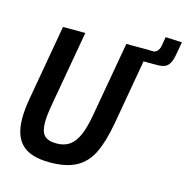

<svg xmlns="http://www.w3.org/2000/svg" viewBox="-118 -930 1025 1054"><g transform="rotate(15 394.0 -403.5)"><path d="M49 -185Q49 -234.5 60.5 -299.5L135.5 -726H262.5L186.5 -295.5Q175.5 -232 175.5 -195Q175.5 -143 196.5 -121Q217.5 -99 265.5 -99Q310.5 -99 340 -120Q369.5 -141 388.8 -185.5Q408 -230 421 -304.5L495.5 -726H623.5V-725.5L649.5 -725Q660 -725 671 -735.8Q682 -746.5 685.5 -766.5L694.5 -818L788 -813.5Q785.5 -800 775 -741.5Q769 -707.5 758.5 -689.5Q748 -671.5 731.8 -664.8Q715.5 -658 689.5 -658H654.5H611.5L547 -290.5Q527.5 -181 496.2 -116.5Q465 -52 408.2 -20.5Q351.5 11 257 11Q148 11 98.5 -37Q49 -85 49 -185Z"/></g></svg>

Font: JuliaMono BoldItalic
Style: Regular
Weight: 700
Italic angle: -9°
Monospace: yes
Designer: cormullion
Foundry: corm
Version: Version 0.049; ttfautohint (v1.8.4)